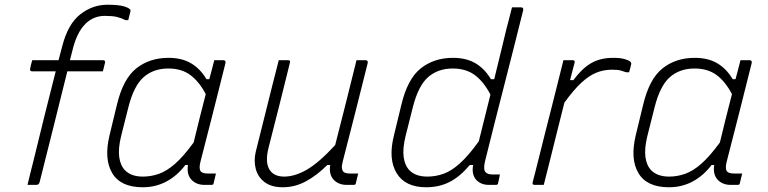

<svg xmlns="http://www.w3.org/2000/svg" viewBox="-20 -780 3240 810"><path d="M147 -11Q144 0 133 0H96Q102 -24 108 -49.5Q114 -75 121 -101Q145 -200 168.5 -294.5Q192 -389 215 -479H115Q110 -479 108 -482.5Q106 -486 107 -490Q109 -500 111 -508Q113 -516 116 -526H227Q231 -540 234.5 -554.5Q238 -569 242 -583Q266 -678 318 -719Q370 -760 433 -760Q478 -760 500 -754Q522 -748 529 -740Q532 -737 530 -731L521 -695H509Q492 -704 473.5 -708.5Q455 -713 422 -713Q374 -713 340 -679Q303 -642 285 -565L275 -526H415Q425 -526 423 -515Q421 -505 418.5 -497Q416 -489 414 -479H264Q233 -355 203.5 -236Q174 -117 147 -11Z M691 -536Q747 -536 786 -513Q825 -490 851 -446H863Q868 -463 872.5 -481.5Q877 -500 884 -526H922Q934 -526 931 -513Q906 -411 879 -306Q852 -201 826 -99Q819 -72 825 -60Q831 -48 856 -48H891Q889 -39 886 -27Q883 -15 881 -6Q880 0 872 0H843Q808 0 787.5 -22Q767 -44 773 -84H762Q728 -39 682.5 -14.5Q637 10 582 10Q489 10 453.5 -49.5Q418 -109 442 -209L473 -337Q499 -447 555 -491.5Q611 -536 691 -536ZM508 -61Q534 -35 583 -35Q617 -35 650 -46.5Q683 -58 718.5 -89Q754 -120 797 -179Q809 -230 822 -281Q835 -332 848 -383Q820 -436 783 -463.5Q746 -491 690 -491Q628 -491 586.5 -455Q545 -419 522 -329L491 -206Q478 -153 483 -117Q488 -81 508 -61Z M1156 -526H1195Q1207 -526 1203 -515Q1181 -426 1158.5 -336Q1136 -246 1113 -157Q1098 -97 1116 -66Q1134 -35 1179 -35Q1224 -35 1275 -64.5Q1326 -94 1394 -168Q1417 -257 1439.5 -347Q1462 -437 1484 -526H1522Q1534 -526 1531 -513Q1506 -411 1479 -306Q1452 -201 1426 -99Q1421 -80 1422.5 -70.5Q1424 -61 1428 -56Q1436 -48 1456 -48H1491Q1489 -39 1486 -27Q1483 -15 1481 -6Q1480 0 1472 0H1443Q1408 0 1387.5 -22Q1367 -44 1373 -84H1361Q1318 -41 1271.5 -15.5Q1225 10 1173 10Q1125 10 1096.5 -11.5Q1068 -33 1059 -67.5Q1050 -102 1059 -140L1131 -428Q1137 -451 1143 -475Q1149 -499 1156 -526Z M1891 -536Q1947 -536 1986 -513Q2025 -490 2051 -446H2065Q2078 -499 2091 -552.5Q2104 -606 2117 -660Q2122 -680 2127.5 -700Q2133 -720 2140 -749H2178Q2190 -749 2187 -736Q2148 -579 2106.5 -417.5Q2065 -256 2026 -99Q2018 -64 2029 -53Q2038 -44 2057 -44H2089Q2088 -37 2085.5 -26.5Q2083 -16 2081 -6Q2080 0 2072 0H2043Q2008 0 1988.5 -22Q1969 -44 1976 -84H1962Q1921 -35 1877 -12.5Q1833 10 1778 10Q1689 10 1653 -50Q1617 -110 1642 -209L1673 -337Q1699 -447 1755 -491.5Q1811 -536 1891 -536ZM1708 -61Q1734 -35 1783 -35Q1818 -35 1851.5 -47Q1885 -59 1921 -91.5Q1957 -124 2000 -184Q2012 -233 2024.5 -282.5Q2037 -332 2049 -381Q2021 -435 1983.5 -463Q1946 -491 1890 -491Q1828 -491 1786.5 -455Q1745 -419 1722 -329L1691 -206Q1678 -153 1683 -117Q1688 -81 1708 -61Z M2274 0H2235Q2225 0 2227 -11Q2229 -18 2237 -49Q2245 -80 2256.5 -126.5Q2268 -173 2281.5 -226.5Q2295 -280 2308.5 -332.5Q2322 -385 2332 -426L2357 -526H2396Q2407 -526 2404 -515Q2403 -512 2398 -492.5Q2393 -473 2385 -442H2399Q2434 -490 2473 -513Q2512 -536 2567 -536Q2598 -536 2616 -530.5Q2634 -525 2639 -520Q2644 -515 2643 -510Q2641 -501 2639 -493.5Q2637 -486 2634 -475H2622Q2613 -478 2600.5 -482Q2588 -486 2562 -486Q2527 -486 2496 -473.5Q2465 -461 2432.5 -431Q2400 -401 2361 -347Q2347 -292 2331.5 -229.5Q2316 -167 2301 -107Q2286 -47 2274 0Z M2911 -536Q2967 -536 3006 -513Q3045 -490 3071 -446H3083Q3088 -463 3092.5 -481.5Q3097 -500 3104 -526H3142Q3154 -526 3151 -513Q3126 -411 3099 -306Q3072 -201 3046 -99Q3039 -72 3045 -60Q3051 -48 3076 -48H3111Q3109 -39 3106 -27Q3103 -15 3101 -6Q3100 0 3092 0H3063Q3028 0 3007.5 -22Q2987 -44 2993 -84H2982Q2948 -39 2902.5 -14.5Q2857 10 2802 10Q2709 10 2673.5 -49.5Q2638 -109 2662 -209L2693 -337Q2719 -447 2775 -491.5Q2831 -536 2911 -536ZM2728 -61Q2754 -35 2803 -35Q2837 -35 2870 -46.5Q2903 -58 2938.5 -89Q2974 -120 3017 -179Q3029 -230 3042 -281Q3055 -332 3068 -383Q3040 -436 3003 -463.5Q2966 -491 2910 -491Q2848 -491 2806.5 -455Q2765 -419 2742 -329L2711 -206Q2698 -153 2703 -117Q2708 -81 2728 -61Z"/></svg>

Font: Recursive Sn Lnr St Lt
Style: Italic
Weight: 300
Italic angle: -15°
Version: Version 1.079;hotconv 1.0.112;makeotfexe 2.5.65598; ttfautoh